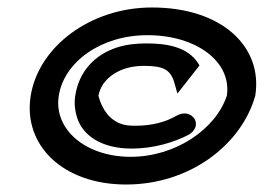

<svg xmlns="http://www.w3.org/2000/svg" viewBox="-20 -482 705 513"><path d="M62 -226C41 -95 147 11 317 11C487 11 625 -95 662 -226C683 -357 573 -462 386 -462C221 -462 83 -357 62 -226ZM137 -226C151 -316 249 -388 374 -388C506 -388 600 -316 586 -226C556 -136 448 -63 329 -63C209 -63 123 -136 137 -226ZM181 -226C178 -206 180 -188 185 -171C199 -121 250 -85 332 -85C391 -85 446 -102 484 -122C500 -131 509 -148 500 -164C492 -177 474 -185 452 -173C423 -156 386 -146 342 -146C327 -146 315 -147 304 -151C274 -161 253 -188 243 -226C245 -237 249 -247 256 -258C276 -285 311 -306 365 -306C417 -306 437 -296 447 -257L454 -232L513 -307L510 -312C481 -359 420 -366 371 -366C344 -366 316 -363 292 -355C234 -336 191 -292 181 -226Z"/></svg>

Font: Charger Pro
Style: ExBdSuExtObl
Weight: 400
Designer: Jasper
Foundry: Cannot Into Space Fonts
Version: Version 1.09